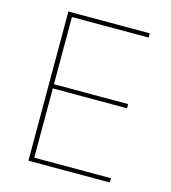

<svg xmlns="http://www.w3.org/2000/svg" viewBox="-105 -783 772 868"><g transform="rotate(15 280.5 -349.0)"><path d="M107.9 0V-698.2H488.8V-678.2H129.9V-363.8H477.1V-344.2H129.9V-20H488.8V0Z"/></g></svg>

Font: Anuphan Thin
Style: Regular
Weight: 250
Designer: Mike Abbink, Paul van der Laan, Pieter van Rosmalen, Mint Tantisuwanna
Foundry: Bold Monday; Cadson Demak
Version: Version 3.002;hotconv 1.0.109;makeotfexe 2.5.65596